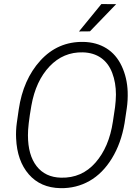

<svg xmlns="http://www.w3.org/2000/svg" viewBox="-20 -930 701 959"><path d="M281.7 9.8Q182.1 7.8 123.8 -59.3Q65.4 -126.5 60.5 -238.8Q58.6 -277.8 64 -316.4L73.7 -383.8Q95.7 -532.7 181.2 -627Q268.6 -723.1 397 -720.7Q462.4 -719.2 511.5 -688.7Q560.5 -658.2 587.9 -599.9Q615.2 -541.5 617.7 -471.7Q619.1 -429.7 613.3 -389.6L602.1 -314.5Q585 -213.9 538.8 -138.7Q492.7 -63.5 426.8 -26.1Q360.8 11.2 281.7 9.8ZM554.7 -395Q558.6 -425.8 559.1 -457.5Q559.1 -517.1 540.5 -565.9Q522 -614.7 484.6 -640.9Q447.3 -667 394 -668.5Q296.4 -670.9 227.5 -598.4Q158.7 -525.9 136.7 -402.3Q119.1 -302.2 119.6 -254.4Q119.6 -155.8 162.8 -100.1Q206.1 -44.4 284.7 -42.5Q388.7 -40 456.8 -117.7Q524.9 -195.3 543.9 -322.8ZM486.3 -909.7 560.1 -909.2 429.2 -773.4 374.5 -772.9Z"/></svg>

Font: TypoPRO Roboto
Style: Italic
Weight: 300
Italic angle: -12°
Designer: Google
Version: Version 2.136; 2016